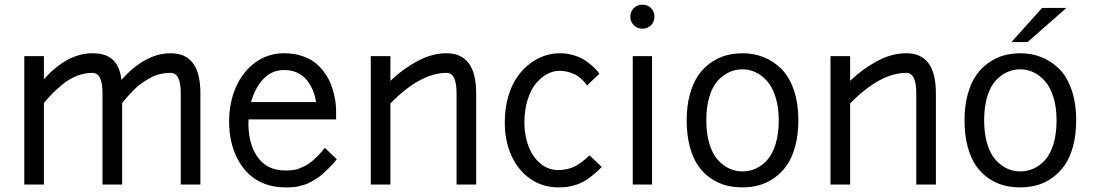

<svg xmlns="http://www.w3.org/2000/svg" viewBox="-20 -790 4681 822"><path d="M168 0H84V-549.8H168V-451.2Q268.6 -562 376 -562Q433.1 -562 462.9 -534.4Q492.7 -506.8 500 -448.2Q601.6 -562 710.9 -562Q837.9 -562 837.9 -391.1V0H753.9V-391.1Q753.9 -478 710.9 -478Q686.5 -478 663.6 -472.4Q640.6 -466.8 619.9 -454.6Q599.1 -442.4 584.2 -432.1Q569.3 -421.9 551.3 -403.3Q533.2 -384.8 525.6 -376Q518.1 -367.2 502.9 -349.1V0H418.9V-391.1Q418.9 -478 376 -478Q342.3 -478 310.1 -465.6Q277.8 -453.1 250.2 -430.7Q222.7 -408.2 205.3 -390.6Q188 -373 168 -349.1Z M960.9 -269Q960.9 -349.6 989.5 -415.8Q1018.1 -481.9 1072.3 -522Q1126.5 -562 1196.8 -562Q1238.8 -562 1273.4 -550.3Q1308.1 -538.6 1330.6 -520.5Q1353 -502.4 1370.1 -478Q1387.2 -453.6 1396.2 -430.7Q1405.3 -407.7 1410.6 -383.3Q1416 -358.9 1417.5 -344Q1418.9 -329.1 1418.9 -317.9V-278.8H1043.9Q1040 -179.2 1081.3 -119.6Q1122.6 -60.1 1200.7 -60.1Q1211.4 -60.1 1215.6 -60.1Q1219.7 -60.1 1233.4 -61.8Q1247.1 -63.5 1256.1 -66.7Q1265.1 -69.8 1280.5 -76.9Q1295.9 -84 1308.8 -94Q1321.8 -104 1338.4 -120.4Q1355 -136.7 1370.6 -157.2L1421.9 -107.9Q1405.8 -87.9 1388.9 -71.3Q1372.1 -54.7 1358.6 -42.7Q1345.2 -30.8 1328.9 -21.5Q1312.5 -12.2 1302.2 -6.6Q1292 -1 1276.4 2.9Q1260.7 6.8 1254.2 8.5Q1247.6 10.3 1233.2 11.2Q1218.8 12.2 1216.1 12.2Q1213.4 12.2 1200.7 12.2Q1153.8 12.2 1114.5 -2.4Q1075.2 -17.1 1047.1 -43.2Q1019 -69.3 999.5 -105Q980 -140.6 970.5 -181.9Q960.9 -223.1 960.9 -269ZM1196.8 -490.2Q1144 -490.2 1108.2 -452.6Q1072.3 -415 1054.7 -353H1333.5Q1329.6 -377 1321.3 -398.7Q1313 -420.4 1297.6 -442.1Q1282.2 -463.9 1256.1 -477.1Q1230 -490.2 1196.8 -490.2Z M1651.4 0H1567.4V-549.8H1651.4V-443.8Q1703.6 -494.1 1766.4 -528.1Q1829.1 -562 1891.6 -562Q2018.6 -562 2018.6 -391.1V0H1934.6V-391.1Q1934.6 -478 1891.6 -478Q1779.8 -478 1651.4 -347.2Z M2377 -562Q2408.7 -562 2437.7 -553Q2466.8 -543.9 2485.6 -531Q2504.4 -518.1 2518.8 -505.1Q2533.2 -492.2 2539.6 -483.4L2545.9 -474.1L2492.7 -423.8Q2491.2 -426.3 2488.5 -430.7Q2485.8 -435.1 2475.3 -445.8Q2464.8 -456.5 2452.6 -464.8Q2440.4 -473.1 2419.4 -480Q2398.4 -486.8 2375 -486.8Q2348.1 -486.8 2322.3 -472.9Q2296.4 -459 2274.4 -432.6Q2252.4 -406.2 2238.8 -362.5Q2225.1 -318.8 2225.1 -265.1Q2225.1 -210 2242.7 -163.8Q2260.3 -117.7 2293.7 -89.8Q2327.1 -62 2370.1 -62Q2404.3 -62 2433.8 -74.2Q2463.4 -86.4 2503.9 -125L2556.2 -75.2Q2527.8 -46.4 2501.7 -27.6Q2475.6 -8.8 2451.7 -0.7Q2427.7 7.3 2410.4 9.8Q2393.1 12.2 2370.1 12.2Q2302.7 12.2 2250 -24.7Q2197.3 -61.5 2169.2 -124.5Q2141.1 -187.5 2141.1 -265.1Q2141.1 -325.2 2155.5 -375.2Q2169.9 -425.3 2193.4 -459.2Q2216.8 -493.2 2247.8 -516.8Q2278.8 -540.5 2311.3 -551.3Q2343.8 -562 2377 -562Z M2689 -549.8H2771.5V0H2689ZM2678.7 -719.2Q2678.7 -740.7 2693.6 -755.4Q2708.5 -770 2731 -770Q2752.4 -770 2767.1 -755.4Q2781.7 -740.7 2781.7 -719.2Q2781.7 -696.8 2767.1 -681.9Q2752.4 -667 2731 -667Q2708.5 -667 2693.6 -681.9Q2678.7 -696.8 2678.7 -719.2Z M2919.9 -274.9Q2919.9 -335.9 2933.3 -385.3Q2946.8 -434.6 2969.2 -467Q2991.7 -499.5 3022.7 -521.2Q3053.7 -543 3087.6 -552.5Q3121.6 -562 3158.7 -562Q3205.6 -562 3247.1 -546.1Q3288.6 -530.3 3323 -497.3Q3357.4 -464.4 3377.7 -407.2Q3397.9 -350.1 3397.9 -274.9Q3397.9 -213.4 3384.5 -163.8Q3371.1 -114.3 3348.4 -82Q3325.7 -49.8 3294.7 -28.1Q3263.7 -6.3 3230 2.9Q3196.3 12.2 3158.7 12.2Q3121.1 12.2 3087.6 3.4Q3054.2 -5.4 3022.9 -26.6Q2991.7 -47.9 2969.2 -80.1Q2946.8 -112.3 2933.3 -162.1Q2919.9 -211.9 2919.9 -274.9ZM3314 -274.9Q3314 -330.6 3300.5 -373.8Q3287.1 -417 3264.6 -442.4Q3242.2 -467.8 3215.3 -480.5Q3188.5 -493.2 3158.7 -493.2Q3128.9 -493.2 3102.3 -481.2Q3075.7 -469.2 3053 -444.6Q3030.3 -419.9 3017.1 -376.2Q3003.9 -332.5 3003.9 -274.9Q3003.9 -217.8 3017.1 -174.3Q3030.3 -130.9 3053 -105.7Q3075.7 -80.6 3102.3 -68.4Q3128.9 -56.2 3158.7 -56.2Q3188.5 -56.2 3215.3 -68.1Q3242.2 -80.1 3264.6 -104.7Q3287.1 -129.4 3300.5 -173.1Q3314 -216.8 3314 -274.9Z M3619.6 0H3535.6V-549.8H3619.6V-443.8Q3671.9 -494.1 3734.6 -528.1Q3797.4 -562 3859.9 -562Q3986.8 -562 3986.8 -391.1V0H3902.8V-391.1Q3902.8 -478 3859.9 -478Q3748 -478 3619.6 -347.2Z M4109.4 -274.9Q4109.4 -335.9 4122.8 -385.3Q4136.2 -434.6 4158.7 -467Q4181.2 -499.5 4212.2 -521.2Q4243.2 -543 4277.1 -552.5Q4311 -562 4348.1 -562Q4395 -562 4436.5 -546.1Q4478 -530.3 4512.5 -497.3Q4546.9 -464.4 4567.1 -407.2Q4587.4 -350.1 4587.4 -274.9Q4587.4 -213.4 4574 -163.8Q4560.5 -114.3 4537.8 -82Q4515.1 -49.8 4484.1 -28.1Q4453.1 -6.3 4419.4 2.9Q4385.7 12.2 4348.1 12.2Q4310.5 12.2 4277.1 3.4Q4243.7 -5.4 4212.4 -26.6Q4181.2 -47.9 4158.7 -80.1Q4136.2 -112.3 4122.8 -162.1Q4109.4 -211.9 4109.4 -274.9ZM4503.4 -274.9Q4503.4 -330.6 4490 -373.8Q4476.6 -417 4454.1 -442.4Q4431.6 -467.8 4404.8 -480.5Q4377.9 -493.2 4348.1 -493.2Q4318.4 -493.2 4291.7 -481.2Q4265.1 -469.2 4242.4 -444.6Q4219.7 -419.9 4206.5 -376.2Q4193.4 -332.5 4193.4 -274.9Q4193.4 -217.8 4206.5 -174.3Q4219.7 -130.9 4242.4 -105.7Q4265.1 -80.6 4291.7 -68.4Q4318.4 -56.2 4348.1 -56.2Q4377.9 -56.2 4404.8 -68.1Q4431.6 -80.1 4454.1 -104.7Q4476.6 -129.4 4490 -173.1Q4503.4 -216.8 4503.4 -274.9ZM4441.4 -755.9H4545.4L4379.4 -609.9H4310.1Z"/></svg>

Font: Junction Regular
Style: Regular
Weight: 500
Designer: Caroline Hadilaksono
Foundry: Caroline Hadilaksono
Version: Version 1.056